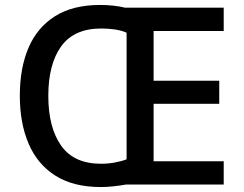

<svg xmlns="http://www.w3.org/2000/svg" viewBox="-20 -745 983 775"><path d="M384 -725Q439 -725 485 -714H883V-620H600V-419H865V-326H600V-94H883V0H488Q466 4 439 7Q412 10 387 10Q276 10 203.5 -36Q131 -82 95.5 -165Q60 -248 60 -359Q60 -470 95 -552Q130 -634 202 -679.5Q274 -725 384 -725ZM389 -630Q279 -630 227 -558Q175 -486 175 -358Q175 -231 226.5 -157.5Q278 -84 388 -84Q416 -84 443.5 -89Q471 -94 491 -102V-613Q471 -622 444 -626Q417 -630 389 -630Z"/></svg>

Font: Noto Sans Thaana Medium
Style: Regular
Weight: 500
Designer: David Williams
Foundry: Google Inc.
Version: Version 3.001; ttfautohint (v1.8.4.7-5d5b)